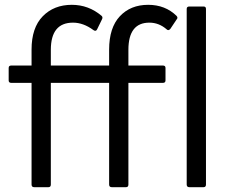

<svg xmlns="http://www.w3.org/2000/svg" viewBox="-20 -777 953 797"><path d="M122 0Q111 0 111 -11V-433H27Q16 -433 16 -443V-495Q16 -505 27 -505H111V-571Q111 -662 157.5 -709.5Q204 -757 278 -757Q348 -757 402 -711Q408 -705 403 -696L383 -655Q378 -645 368 -652Q326 -683 283 -683Q191 -683 191 -570V-505H433V-571Q433 -662 477.5 -709.5Q522 -757 595 -757Q666 -757 713 -711Q720 -703 713 -696L687 -657Q679 -648 672 -655Q640 -683 600 -683Q513 -683 513 -570V-505H656Q667 -505 667 -495V-443Q667 -433 656 -433H513V-11Q513 0 503 0H444Q433 0 433 -11V-433H191V-11Q191 0 181 0ZM766 0Q755 0 755 -11V-740Q755 -750 766 -750H825Q835 -750 835 -740V-11Q835 0 825 0Z"/></svg>

Font: LINE Seed Sans
Style: Regular
Weight: 400
Designer: LINE VX Design & Dalton Maag Ltd & Sandoll Inc
Foundry: Dalton Maag Ltd
Version: Version 1.003